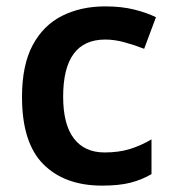

<svg xmlns="http://www.w3.org/2000/svg" viewBox="-20 -572 541 602"><path d="M300 10Q183 10 116 -57Q49 -124 49 -268Q49 -368 82.5 -430.5Q116 -493 175 -522.5Q234 -552 310 -552Q361 -552 401 -542Q441 -532 469 -518L432 -419Q401 -431 370 -439.5Q339 -448 310 -448Q178 -448 178 -269Q178 -182 211.5 -138Q245 -94 308 -94Q353 -94 388 -105Q423 -116 455 -135V-26Q424 -8 388.5 1Q353 10 300 10Z"/></svg>

Font: Noto Sans Kannada SemiBold
Style: Regular
Weight: 600
Designer: Jelle Bosma - Monotype Design Team
Foundry: Monotype Imaging Inc.
Version: Version 2.005; ttfautohint (v1.8.4.7-5d5b)